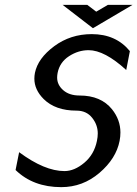

<svg xmlns="http://www.w3.org/2000/svg" viewBox="-20 -770 568 794"><path d="M233.4 3.9Q117.2 3.9 44.4 -66.9L59.1 -140.6Q164.6 -62.5 246.6 -62.5Q287.6 -62.5 328.6 -96.9Q369.6 -131.3 380.9 -187.5Q384.3 -203.6 384.3 -218.3Q384.3 -253.9 360.8 -283.2Q337.4 -312.5 296.4 -312.5Q209 -312.5 160.6 -360.4Q122.1 -398.9 122.1 -444.8Q122.1 -456.5 124.5 -468.8Q136.7 -528.8 204.1 -578.9Q271.5 -628.9 359.4 -628.9Q459.5 -628.9 517.1 -558.6L502 -480.5Q412.6 -562.5 346.2 -562.5Q303.7 -562.5 265.4 -537.6Q227.1 -512.7 218.3 -468.8Q216.3 -458.5 216.3 -449.2Q216.3 -418.9 241.5 -397Q266.6 -375 309.1 -375Q397.5 -375 443.4 -317.9Q478 -274.4 478 -222.2Q478 -205.1 474.6 -187.5Q460.4 -114.3 391.4 -55.2Q322.3 3.9 233.4 3.9ZM377.9 -721.7 426.3 -750H528.3L364.3 -653.3L238.8 -750H340.8Z"/></svg>

Font: Juliett
Style: Bold Italic
Weight: 700
Italic angle: -11.25°
Designer: GGBotNet
Foundry: GGBotNet
Version: 0.60